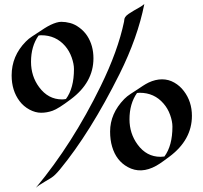

<svg xmlns="http://www.w3.org/2000/svg" viewBox="-20 -819 987 934"><path d="M913.6 -255.4Q913.6 -138.2 803.2 -56.2Q789.1 -45.9 773.2 -34.2Q757.3 -22.5 740.2 -12.7Q665.5 28.8 601.6 -6.3Q545.4 -37.1 525.4 -105.5Q515.6 -138.2 515.6 -179.2Q515.6 -266.6 584.5 -337.4Q598.1 -351.1 615.2 -362.1Q632.3 -373 647 -382.8Q661.6 -392.6 675.3 -401.6Q689 -410.6 703.1 -417.5Q736.3 -433.1 768.3 -433.1Q800.3 -433.1 827.9 -417.2Q855.5 -401.4 874.5 -376Q913.6 -324.7 913.6 -255.4ZM682.1 -799.3Q649.9 -636.7 562 -460Q418.9 -173.3 271 5.9Q247.1 34.7 229.7 45.7Q212.4 56.6 200.2 63.5Q167 82.5 154.3 94.7Q333 -120.1 469.7 -399.9Q553.7 -571.3 583.5 -713.9Q584.5 -717.8 584.7 -723.6Q585 -729.5 589.4 -736.3Q593.8 -743.2 605.7 -751.5Q617.7 -759.8 631.3 -767.6Q645 -775.4 658.7 -783.2Q672.4 -791 682.1 -799.3ZM434.6 -535.2Q434.6 -418 324.2 -335.9Q263.7 -290 235.8 -280.3Q208 -270.5 179.9 -270.5Q151.9 -270.5 123 -286.1Q94.2 -301.8 75.2 -327.1Q36.6 -378.4 36.6 -452.1Q36.6 -546.9 105.5 -616.7Q119.1 -630.9 136.2 -641.8Q153.3 -652.8 168 -662.6Q182.6 -672.4 196.3 -681.2Q210 -689.9 224.6 -697.3Q257.3 -712.9 278.1 -712.9Q298.8 -712.9 321.3 -707Q343.8 -701.2 366.5 -684.3Q389.2 -667.5 404.3 -644.5Q434.6 -597.7 434.6 -535.2ZM818.8 -203.1Q818.8 -228.5 807.6 -260Q796.4 -291.5 775.4 -315.4Q730.5 -367.7 659.7 -367.7Q653.3 -367.7 646.5 -366.7Q609.9 -314.5 609.9 -238.8Q609.9 -169.4 649.4 -115.7Q692.9 -56.2 760.7 -56.2Q770 -56.2 779.8 -57.6Q818.8 -110.4 818.8 -203.1ZM339.8 -482.9Q339.8 -508.3 328.6 -539.8Q317.4 -571.3 296.9 -595.2Q251.5 -647.5 180.7 -647.5Q173.8 -647.5 167.5 -646Q130.9 -593.8 130.9 -518.6Q130.9 -448.2 170.4 -395Q214.4 -335.4 281.7 -335.4Q291 -335.4 300.8 -337.4Q339.8 -390.1 339.8 -482.9Z"/></svg>

Font: Fondamento
Style: Regular
Weight: 400
Version: Version 1.000